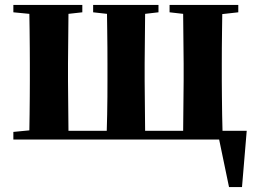

<svg xmlns="http://www.w3.org/2000/svg" viewBox="-20 -566 1055 779"><path d="M34.2 0V-30.8L99.1 -37.1Q99.6 -65.9 100.1 -102.1Q100.6 -138.2 100.8 -174.1Q101.1 -210 101.1 -237.8V-308.1Q101.1 -335.9 100.8 -371.8Q100.6 -407.7 100.1 -444.1Q99.6 -480.5 99.1 -509.8L34.2 -516.1V-545.9H314V-516.1L257.8 -509.8L255.9 -308.1V-237.8L257.8 -35.2H413.1Q414.1 -64 414.8 -100.3Q415.5 -136.7 415.8 -173.1Q416 -209.5 416 -237.8V-308.1Q416 -336.4 415.8 -372.6Q415.5 -408.7 415 -444.8Q414.6 -481 414.1 -509.8L357.9 -516.1V-545.9H623V-516.1L568.8 -509.8L566.9 -308.1V-237.8L568.8 -35.2H723.1L725.1 -237.8V-308.1L723.1 -509.8L668 -516.1V-545.9H946.8V-516.1L881.8 -508.8Q881.3 -480 880.9 -443.8Q880.4 -407.7 880.1 -371.8Q879.9 -335.9 879.9 -308.1V-237.8Q879.9 -209.5 880.4 -173.1Q880.9 -136.7 881.3 -100.3Q881.8 -64 882.8 -35.2H981L961.9 192.9H909.2L869.1 0Z"/></svg>

Font: Source Han Serif TW Heavy
Style: Regular
Weight: 900
Designer: Ryoko NISHIZUKA Ë•øÂ°öÊ∂ºÂ≠ê (kana & ideographs); Frank Grie√ühammer (Latin, Greek & Cyrillic); Wenlong ZHANG Âº†ÊñáÈæô 
Foundry: Adobe
Version: Version 2.003;hotconv 1.1.1;makeotfexe 2.6.0